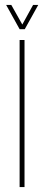

<svg xmlns="http://www.w3.org/2000/svg" viewBox="-20 -763 180 783"><path d="M60 0V-600H80V0ZM5 -743H26L71 -663L115 -743H136L81 -644H60Z"/></svg>

Font: Big Shoulders Display Thin
Style: Regular
Weight: 100
Designer: Patric King
Foundry: XO Type Co
Version: Version 1.000; ttfautohint (v1.8.2)